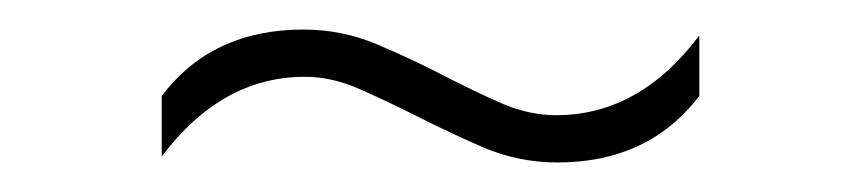

<svg xmlns="http://www.w3.org/2000/svg" viewBox="-20 -442 582 130"><path d="M357.5 -332Q331 -332 307.2 -342.2Q283.5 -352.5 262 -363.5Q242 -373.5 223.2 -381.8Q204.5 -390 186.5 -390Q130 -390 89.5 -336V-377Q123.5 -422 185.5 -422Q211.5 -422 235.2 -412Q259 -402 281 -390.5Q300.5 -380.5 319.2 -372.2Q338 -364 356.5 -364Q413 -364 453.5 -418V-377Q419 -332 357.5 -332Z"/></svg>

Font: Encode Sans SmExp Th
Style: Regular
Weight: 100
Width: 6
Designer: Multiple Designers
Foundry: Impallari Type
Version: Version 3.002; ttfautohint (v1.8.3) -l 8 -r 50 -G 200 -x 14 